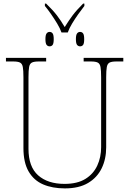

<svg xmlns="http://www.w3.org/2000/svg" viewBox="-20 -1035 719 1065"><path d="M321 -855Q313 -878 297 -904.5Q281 -931 263 -957Q245 -983 229 -1002V-1015H236Q274 -978 295.5 -950Q317 -922 339 -885Q362 -922 383 -950Q404 -978 441 -1015H448V-1002Q433 -983 414.5 -957Q396 -931 380 -904.5Q364 -878 356 -855ZM255 -778Q245 -778 238.5 -786Q232 -794 232 -818Q232 -841 238.5 -849.5Q245 -858 255 -858Q266 -858 272 -849.5Q278 -841 278 -818Q278 -794 272 -786Q266 -778 255 -778ZM424 -778Q414 -778 407.5 -786Q401 -794 401 -818Q401 -841 407.5 -849.5Q414 -858 424 -858Q435 -858 441 -849.5Q447 -841 447 -818Q447 -794 441 -786Q435 -778 424 -778ZM340 10Q271 10 219.5 -12Q168 -34 139 -83.5Q110 -133 110 -214V-606Q110 -645 106.5 -663.5Q103 -682 91 -688Q79 -694 54 -694H13V-714H236V-694H194Q169 -694 157 -688Q145 -682 141.5 -663.5Q138 -645 138 -606V-210Q138 -110 191.5 -62.5Q245 -15 338 -15Q409 -15 453.5 -42.5Q498 -70 519.5 -116.5Q541 -163 541 -219V-606Q541 -645 537.5 -663.5Q534 -682 522 -688Q510 -694 485 -694H444V-714H664V-694H625Q600 -694 588 -688Q576 -682 572.5 -663.5Q569 -645 569 -606V-218Q569 -153 544 -101.5Q519 -50 468.5 -20Q418 10 340 10Z"/></svg>

Font: Noto Serif Thin
Style: Regular
Weight: 100
Designer: Monotype Design Team
Foundry: Monotype Imaging Inc.
Version: Version 2.015